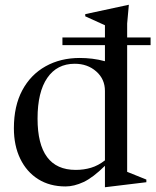

<svg xmlns="http://www.w3.org/2000/svg" viewBox="-20 -762 644 795"><path d="M238.5 -575V-607H414.5V-657.5L333 -694.5V-703.5L512 -742H513.5L506.5 -664.5V-607H603.5V-575H506.5V-50.5L586 -18.5V-7.5L417 13H414.5V-75.5Q365 -26.5 325.8 -8.2Q286.5 10 251.5 10Q186 10 138 -20.2Q90 -50.5 63.8 -104.8Q37.5 -159 37.5 -231Q37.5 -323 72.2 -388Q107 -453 168.8 -487.5Q230.5 -522 310.5 -522Q336 -522 362.5 -518.8Q389 -515.5 414.5 -508.5V-575ZM414.5 -385.5Q414.5 -434.5 378.5 -466.2Q342.5 -498 289.5 -498Q216 -498 175.8 -439.5Q135.5 -381 135.5 -271Q135.5 -58.5 293.5 -58.5Q327.5 -58.5 357.2 -67.5Q387 -76.5 414.5 -98Z"/></svg>

Font: Newsreader 72pt
Style: Regular
Weight: 400
Designer: Hugues Gentile
Foundry: Production Type
Version: Version 1.003; ttfautohint (v1.8.3)